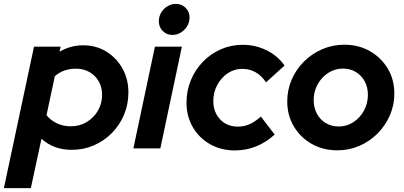

<svg xmlns="http://www.w3.org/2000/svg" viewBox="-67 -762 2074 986"><path d="M-47 204 107.6 -522.4H244.4L238.7 -496.3Q295.3 -529.4 360 -529.4Q426.2 -529.4 478.4 -497.5Q530.6 -465.5 561.5 -410.9Q592.4 -356.2 592.4 -287.2Q592.4 -225.9 569.8 -172.3Q547.1 -118.8 507.3 -78.6Q467.5 -38.3 414.9 -15.4Q362.2 7.5 301.4 7.5Q207.8 7.5 146.1 -49.5L91.4 204ZM296.3 -113.4Q342.1 -113.4 378.3 -135.2Q414.5 -157 435.9 -193.7Q457.3 -230.5 457.3 -275.1Q457.3 -313.6 440.1 -344.1Q422.9 -374.6 392.3 -392Q361.7 -409.4 322.8 -409.4Q259.6 -409.4 214.6 -370.9L172 -170.8Q192 -144.5 224.6 -129Q257.2 -113.4 296.3 -113.4Z M618 0 728.6 -522.4H867L756.4 0ZM818.6 -582.5Q788.9 -582.5 768.8 -602.8Q748.7 -623 748.7 -652.7Q748.7 -676.8 760.7 -697.3Q772.8 -717.9 793.1 -729.9Q813.3 -742 836.5 -742Q866.1 -742 886.3 -721.9Q906.4 -701.7 906.4 -672.1Q906.4 -647.9 894.3 -627.8Q882.2 -607.7 862.1 -595.1Q842 -582.5 818.6 -582.5Z M1139.3 10.5Q1068.4 10.5 1012.1 -21.3Q955.7 -53.1 923.3 -108.7Q890.8 -164.4 890.8 -235Q890.8 -296.3 913.2 -350.3Q935.6 -404.4 975.3 -445.1Q1014.9 -485.9 1067.2 -508.9Q1119.5 -531.9 1179.5 -531.9Q1245.4 -531.9 1302.4 -503.6Q1359.4 -475.3 1394.2 -425.4L1299.2 -339.1Q1252.6 -408.4 1176.8 -408.4Q1136.5 -408.4 1102.9 -386.1Q1069.2 -363.7 1048.8 -325.9Q1028.4 -288.1 1028.4 -242.6Q1028.4 -204.2 1044.6 -174.6Q1060.8 -145 1089.3 -128.3Q1117.7 -111.7 1154.4 -111.7Q1186.5 -111.7 1215.2 -124.5Q1243.8 -137.4 1272.7 -163.4L1343.6 -71Q1253.7 10.5 1139.3 10.5Z M1666.3 10Q1592.1 10 1534 -22.9Q1475.9 -55.8 1442 -112.8Q1408.1 -169.8 1408.1 -240.9Q1408.1 -300.5 1431 -353.4Q1453.9 -406.3 1494.4 -446.5Q1535 -486.6 1588.1 -509.5Q1641.2 -532.4 1700.7 -532.4Q1774.6 -532.4 1832.4 -499.5Q1890.3 -466.5 1924.2 -410Q1958.1 -353.4 1958.1 -281.2Q1958.1 -222.2 1935.2 -169.5Q1912.3 -116.8 1871.8 -76.3Q1831.2 -35.8 1778.6 -12.9Q1725.9 10 1666.3 10ZM1672.3 -112.4Q1713.9 -112.4 1747.8 -134.7Q1781.8 -156.9 1802.1 -194Q1822.3 -231.2 1822.3 -274.9Q1822.3 -314.4 1805.7 -344.7Q1789 -375.1 1760 -392.5Q1731 -409.9 1693.9 -409.9Q1653.1 -409.9 1618.9 -387.8Q1584.7 -365.7 1564.3 -329.1Q1543.9 -292.5 1543.9 -247.6Q1543.9 -208.9 1560.5 -178Q1577 -147 1606.3 -129.7Q1635.6 -112.4 1672.3 -112.4Z"/></svg>

Font: Red Hat Display VF
Style: Italic
Weight: 300
Italic angle: -12°
Designer: Pentagram, MCKL
Foundry: Pentagram, MCKL
Version: Version 1.010